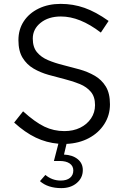

<svg xmlns="http://www.w3.org/2000/svg" viewBox="-20 -731 640 990"><path d="M296 239Q262 239 234 230Q206 221 186 203L214 171Q249 200 293 200Q324 200 341 186Q358 172 358 148Q358 125 339.5 112Q321 99 287 99H258L281 10Q220 5 164.5 -21.5Q109 -48 53 -99L99 -157Q161 -101 209 -78Q257 -55 312 -55Q358 -55 393.5 -72.5Q429 -90 449.5 -120.5Q470 -151 470 -189Q470 -232 448.5 -257.5Q427 -283 392 -297.5Q357 -312 315 -322.5Q273 -333 230.5 -345Q188 -357 153 -377.5Q118 -398 96.5 -433Q75 -468 75 -524Q75 -579 102.5 -621Q130 -663 179.5 -687Q229 -711 293 -711Q357 -711 415.5 -690.5Q474 -670 540 -623L500 -563Q445 -605 394 -625.5Q343 -646 294 -646Q230 -646 189.5 -613.5Q149 -581 149 -532Q149 -488 170.5 -462Q192 -436 227.5 -421Q263 -406 305.5 -395.5Q348 -385 390.5 -373Q433 -361 468.5 -340.5Q504 -320 525.5 -285Q547 -250 547 -193Q547 -137 518 -91.5Q489 -46 438.5 -19Q388 8 323 11L310 66Q354 68 380.5 89.5Q407 111 407 146Q407 186 376 212.5Q345 239 296 239Z"/></svg>

Font: Red Hat Mono
Style: Regular
Weight: 400
Designer: Pentagram, MCKL
Foundry: Pentagram, MCKL
Version: Version 1.023